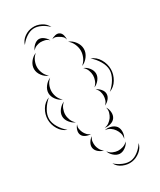

<svg xmlns="http://www.w3.org/2000/svg" viewBox="-361 -909 1092 1307"><g transform="rotate(-30 185.0 -256.0)"><path d="M32 -744Q41 -777 71 -798.5Q101 -820 136 -822Q170 -825 203 -808Q236 -791 250 -760Q226 -785 195 -799.5Q164 -814 137 -812Q109 -810 80.5 -791Q52 -772 32 -744ZM71 -678Q77 -697 94.5 -713.5Q112 -730 132 -732Q152 -733 171 -718Q190 -703 198 -685Q184 -700 166.5 -704Q149 -708 133 -708Q117 -707 100 -700.5Q83 -694 71 -678ZM214 -685Q226 -695 245.5 -699Q265 -703 278 -694Q291 -686 296 -667Q301 -648 298 -633Q296 -649 286 -658.5Q276 -668 265 -674Q255 -681 242 -685.5Q229 -690 214 -685ZM70 -482Q43 -491 23.5 -517Q4 -543 4 -571Q4 -600 23.5 -625.5Q43 -651 70 -661Q48 -643 38 -618.5Q28 -594 28 -571Q28 -549 38 -524.5Q48 -500 70 -482ZM298 -617Q326 -607 346.5 -579.5Q367 -552 367 -521Q367 -491 346.5 -463.5Q326 -436 298 -426Q321 -445 332 -471Q343 -497 343 -521Q343 -546 332 -572Q321 -598 298 -617ZM70 -294Q45 -303 26 -328Q7 -353 7 -380Q7 -407 26 -431.5Q45 -456 70 -466Q49 -448 40 -425Q31 -402 31 -380Q31 -358 40 -335Q49 -312 70 -294ZM373 -442Q412 -428 434.5 -390Q457 -352 457 -310Q457 -269 434.5 -231Q412 -193 373 -179Q405 -205 426 -241Q447 -277 447 -310Q447 -343 426 -379Q405 -415 373 -442ZM298 -410Q320 -402 337.5 -380Q355 -358 355 -334Q355 -310 337.5 -288Q320 -266 298 -258Q316 -274 323.5 -294.5Q331 -315 331 -334Q331 -353 323.5 -373.5Q316 -394 298 -410ZM-5 -99Q-43 -113 -65 -149.5Q-87 -186 -87 -226Q-87 -267 -65 -303.5Q-43 -340 -5 -354Q-36 -328 -56.5 -293.5Q-77 -259 -77 -226Q-77 -194 -56.5 -159.5Q-36 -125 -5 -99ZM70 -115Q46 -124 27.5 -147.5Q9 -171 9 -196Q9 -222 27.5 -245.5Q46 -269 70 -278Q50 -262 41.5 -239.5Q33 -217 33 -196Q33 -176 41.5 -153.5Q50 -131 70 -115ZM298 -242Q317 -235 332.5 -217Q348 -199 348 -179Q348 -158 332.5 -140Q317 -122 298 -115Q313 -128 318.5 -145Q324 -162 324 -179Q324 -195 318.5 -212Q313 -229 298 -242ZM298 -99Q311 -81 313 -55.5Q315 -30 303 -12Q291 6 266 13Q241 20 220 15Q241 13 257 1Q273 -11 283 -25Q293 -40 298.5 -59Q304 -78 298 -99ZM119 5Q101 7 80.5 -2Q60 -11 53 -27Q45 -43 51 -64.5Q57 -86 70 -99Q62 -82 65 -66Q68 -50 74 -37Q80 -24 91 -12Q102 0 119 5ZM140 146Q120 143 101.5 128Q83 113 79 93Q75 73 87 52Q99 31 117 21Q104 37 102 55Q100 73 103 89Q106 104 114.5 120Q123 136 140 146ZM214 30Q236 24 261.5 31Q287 38 301 56Q314 75 312.5 101.5Q311 128 298 147Q304 125 298 105Q292 85 281 70Q271 55 253.5 43Q236 31 214 30ZM298 167Q289 189 266.5 205Q244 221 221 220Q198 218 177.5 200Q157 182 150 159Q164 178 183.5 186.5Q203 195 222 196Q241 197 261.5 190.5Q282 184 298 167ZM369 220Q362 255 332 279Q302 303 267 308Q232 313 196.5 298Q161 283 145 251Q171 275 204 288.5Q237 302 266 298Q294 294 322 272.5Q350 251 369 220Z"/></g></svg>

Font: Rubik Puddles
Style: Regular
Weight: 400
Designer: Hubert and Fischer, NaN
Foundry: Hubert and Fischer, NaN
Version: Version 2.200